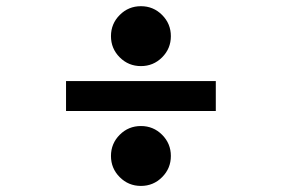

<svg xmlns="http://www.w3.org/2000/svg" viewBox="-20 -655 919 626"><path d="M439.5 -439.5Q398.9 -439.5 370.4 -468Q341.8 -496.6 341.8 -537.1Q341.8 -577.6 370.4 -606.2Q398.9 -634.8 439.5 -634.8Q480 -634.8 508.5 -606.2Q537.1 -577.6 537.1 -537.1Q537.1 -496.6 508.5 -468Q480 -439.5 439.5 -439.5ZM439.5 -48.8Q398.9 -48.8 370.4 -77.4Q341.8 -106 341.8 -146.5Q341.8 -187 370.4 -215.6Q398.9 -244.1 439.5 -244.1Q480 -244.1 508.5 -215.6Q537.1 -187 537.1 -146.5Q537.1 -106 508.5 -77.4Q480 -48.8 439.5 -48.8ZM195.3 -390.6H683.6V-293H195.3Z"/></svg>

Font: BabelStone Pigpen
Style: Regular
Weight: 400
Designer: Andrew West
Foundry: BabelStone
Version: Version 1.02 November 6, 2013